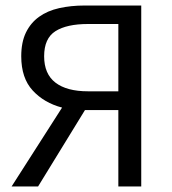

<svg xmlns="http://www.w3.org/2000/svg" viewBox="-20 -676 622 696"><path d="M409 0V-277H288L118 0H22L205 -286Q140 -303 98.5 -348Q57 -393 57 -472Q57 -523 74 -558Q91 -593 121.5 -615Q152 -637 194.5 -646.5Q237 -656 287 -656H492V0ZM299 -345H409V-589H299Q222 -589 181 -563Q140 -537 140 -472Q140 -408 181 -376.5Q222 -345 299 -345Z"/></svg>

Font: Giro Regular
Style: Regular
Weight: 400
Designer: Paul D. Hunt
Foundry: Adobe Systems Incorporated
Version: Version 1.000;PS 1.0;hotconv 1.0.88;makeotf.lib2.5.647800